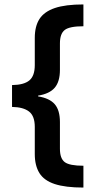

<svg xmlns="http://www.w3.org/2000/svg" viewBox="-20 -695 421 865"><path d="M355.8 150Q275 150 226.7 134.2Q178.3 118.3 157.5 84.6Q136.7 50.8 136.7 -0.8V-123.3Q136.7 -172.5 110.8 -192.5Q85 -212.5 34.2 -213.3V-311.7Q88.3 -312.5 112.5 -332.9Q136.7 -353.3 136.7 -401.7V-524.2Q136.7 -576.7 157.9 -609.6Q179.2 -642.5 227.1 -658.8Q275 -675 355.8 -675V-576.7Q293.3 -576.7 271.7 -560Q250 -543.3 250 -499.2V-380Q250 -327.5 226.7 -300Q203.3 -272.5 151.7 -264.2V-260.8Q203.3 -252.5 226.7 -225.4Q250 -198.3 250 -145V-25Q250 19.2 271.7 35.4Q293.3 51.7 355.8 51.7Z"/></svg>

Font: Funnel Sans Light SemiBold
Style: Regular
Weight: 600
Version: Version 1.000